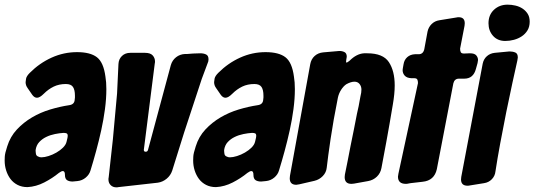

<svg xmlns="http://www.w3.org/2000/svg" viewBox="-57 -797 2296 825"><path d="M71 -484Q113 -526 165 -549.5Q217 -573 274 -573Q331 -573 359.5 -551Q388 -529 396 -468Q400 -445 400 -414Q400 -373 394 -328Q388 -283 378 -237.5Q368 -192 356 -148Q344 -104 332 -65Q327 -47 311.5 -34Q296 -21 276 -19L255 -17Q240 -17 231 -23Q222 -29 222 -46Q222 -62 213 -62Q207 -62 196 -54Q168 -31 133 -13Q98 5 61 7Q37 7 18.5 -2.5Q0 -12 -12 -28Q-24 -44 -30.5 -64.5Q-37 -85 -37 -107Q-37 -108 -36.5 -123Q-36 -138 -26 -168Q-13 -210 15.5 -240.5Q44 -271 80.5 -292.5Q117 -314 158.5 -326.5Q200 -339 240 -345Q263 -348 264 -369Q265 -374 265 -378Q265 -382 265 -386Q265 -411 256.5 -423.5Q248 -436 226 -436Q197 -436 174 -425Q151 -414 131 -394Q114 -377 102 -377Q91 -377 82 -389L62 -418Q53 -430 53 -444Q53 -448 55 -459Q57 -470 71 -484ZM233 -205Q234 -208 234 -213Q234 -222 229 -224Q224 -226 216 -226Q199 -225 179 -221Q159 -217 141.5 -208.5Q124 -200 111.5 -186.5Q99 -173 96 -152Q96 -144 97.5 -135.5Q99 -127 108 -124Q113 -121 121 -121Q134 -121 151.5 -126.5Q169 -132 185.5 -141.5Q202 -151 214 -163Q226 -175 229 -188Z M747 -565 773 -567 804 -568Q818 -568 828.5 -563Q839 -558 839 -542Q839 -533 835 -525L810 -458L734 -227L683 -64Q676 -43 659 -29Q642 -15 621 -12L452 7Q449 8 443 8Q428 8 418.5 -1.5Q409 -11 409 -26Q409 -32 410 -35L428 -198L446 -395L452 -522Q453 -543 467 -556.5Q481 -570 503 -570H566Q589 -570 599 -559Q609 -548 609 -533Q609 -527 608 -524L561 -153Q561 -145 569 -145Q577 -145 579 -153L677 -517Q683 -538 699.5 -551Q716 -564 738 -565Z M881 -484Q923 -526 975 -549.5Q1027 -573 1084 -573Q1141 -573 1169.5 -551Q1198 -529 1206 -468Q1210 -445 1210 -414Q1210 -373 1204 -328Q1198 -283 1188 -237.5Q1178 -192 1166 -148Q1154 -104 1142 -65Q1137 -47 1121.5 -34Q1106 -21 1086 -19L1065 -17Q1050 -17 1041 -23Q1032 -29 1032 -46Q1032 -62 1023 -62Q1017 -62 1006 -54Q978 -31 943 -13Q908 5 871 7Q847 7 828.5 -2.5Q810 -12 798 -28Q786 -44 779.5 -64.5Q773 -85 773 -107Q773 -108 773.5 -123Q774 -138 784 -168Q797 -210 825.5 -240.5Q854 -271 890.5 -292.5Q927 -314 968.5 -326.5Q1010 -339 1050 -345Q1073 -348 1074 -369Q1075 -374 1075 -378Q1075 -382 1075 -386Q1075 -411 1066.5 -423.5Q1058 -436 1036 -436Q1007 -436 984 -425Q961 -414 941 -394Q924 -377 912 -377Q901 -377 892 -389L872 -418Q863 -430 863 -444Q863 -448 865 -459Q867 -470 881 -484ZM1043 -205Q1044 -208 1044 -213Q1044 -222 1039 -224Q1034 -226 1026 -226Q1009 -225 989 -221Q969 -217 951.5 -208.5Q934 -200 921.5 -186.5Q909 -173 906 -152Q906 -144 907.5 -135.5Q909 -127 918 -124Q923 -121 931 -121Q944 -121 961.5 -126.5Q979 -132 995.5 -141.5Q1012 -151 1024 -163Q1036 -175 1039 -188Z M1445 -536Q1475 -566 1507 -568H1521Q1589 -568 1614 -530Q1639 -492 1639 -430Q1639 -412 1637 -391.5Q1635 -371 1631 -348Q1616 -258 1603 -187.5Q1590 -117 1582 -75Q1578 -53 1562.5 -38Q1547 -23 1525 -19L1464 -8Q1460 -7 1453 -7Q1424 -7 1424 -36Q1424 -43 1425 -47Q1430 -70 1436 -101.5Q1442 -133 1449 -168.5Q1456 -204 1463.5 -240Q1471 -276 1477 -309Q1481 -326 1484 -340.5Q1487 -355 1489 -368L1492 -384Q1496 -399 1496 -412Q1496 -426 1488 -436Q1480 -446 1466 -446Q1451 -446 1431 -435Q1419 -427 1409 -411.5Q1399 -396 1395 -378Q1375 -278 1363.5 -200Q1352 -122 1347 -77Q1345 -56 1330 -40.5Q1315 -25 1294 -20L1229 -5Q1219 -3 1216 -3Q1188 -3 1188 -31Q1188 -38 1189 -42L1276 -521Q1280 -543 1295 -556.5Q1310 -570 1332 -572L1401 -578Q1414 -578 1423.5 -573Q1433 -568 1433 -553Q1433 -551 1431 -541Q1430 -538 1430 -533Q1430 -528 1432 -528Q1435 -528 1445 -536Z M1962 -568Q1982 -568 1989.5 -559Q1997 -550 1997 -539Q1997 -536 1995 -526L1988 -501Q1977 -459 1938 -459H1915Q1896 -459 1891 -439L1820 -70Q1809 -21 1759 -16L1707 -10L1696 -8Q1693 -7 1687 -7Q1653 -7 1653 -38Q1653 -41 1655 -51L1739 -440Q1739 -450 1736 -455.5Q1733 -461 1722 -461H1710Q1691 -462 1682 -472Q1673 -482 1673 -496Q1673 -501 1674 -504L1677 -521Q1680 -540 1693 -551.5Q1706 -563 1726 -564H1742Q1761 -564 1766 -585L1780 -661Q1784 -680 1797.5 -693.5Q1811 -707 1831 -710L1905 -722Q1908 -723 1914 -723Q1940 -723 1940 -697Q1940 -690 1939 -686L1920 -588Q1920 -578 1923 -572.5Q1926 -567 1937 -567Z M2219 -704Q2219 -682 2209.5 -666.5Q2200 -651 2185 -641Q2170 -631 2151.5 -626Q2133 -621 2114 -621Q2081 -621 2061.5 -643Q2042 -665 2042 -697Q2042 -733 2065.5 -755Q2089 -777 2124 -777Q2141 -777 2158 -773Q2175 -769 2188.5 -760Q2202 -751 2210.5 -737.5Q2219 -724 2219 -704ZM2132 -576Q2146 -576 2157 -571.5Q2168 -567 2168 -550Q2168 -547 2166 -537Q2158 -501 2145 -442Q2132 -383 2118.5 -316Q2105 -249 2092.5 -181.5Q2080 -114 2072 -61Q2070 -41 2056.5 -27Q2043 -13 2023 -10L1961 0Q1958 1 1952 1Q1924 1 1924 -26Q1924 -33 1925 -37L2017 -523Q2021 -543 2035 -555.5Q2049 -568 2069 -570Z"/></svg>

Font: Bangerz 2
Style: Regular
Weight: 400
Designer: vernon adams
Foundry: Vernon Adams
Version: Version 2.10;December 28, 2023;FontCreator 13.0.0.2683 64-bi